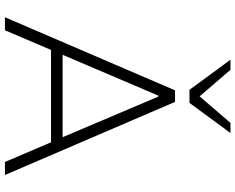

<svg xmlns="http://www.w3.org/2000/svg" viewBox="-110 -866 975 796"><g transform="rotate(90 378.0 -467.5)"><path d="M51 0 354 -705H402L705 0H651L564 -204L597 -191H161L192 -204L105 0ZM376 -636 202 -228 178 -239H580L553 -228L380 -636ZM352 -765 227 -935H269L379 -807L489 -935H531L406 -765Z"/></g></svg>

Font: Nunito Sans 7pt ExtraLight
Style: Regular
Weight: 250
Designer: Vernon Adams
Foundry: Vernon Adams
Version: Version 3.101;gftools[0.9.27]